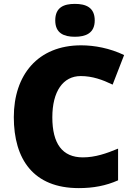

<svg xmlns="http://www.w3.org/2000/svg" viewBox="-20 -957 689 987"><path d="M365 -937C309 -937 264 -920 264 -852C264 -786 309 -768 365 -768C420 -768 467 -786 467 -852C467 -920 420 -937 365 -937ZM395 -566C455 -566 507 -547 559 -522L618 -674C545 -709 466 -724 397 -724C174 -724 51 -571 51 -355C51 -138 152 10 385 10C459 10 524 -2 587 -30V-193C527 -168 469 -148 406 -148C300 -148 249 -219 249 -354C249 -487 304 -566 395 -566Z"/></svg>

Font: Noto Sans Kannada Black
Style: Regular
Weight: 900
Designer: Jelle Bosma - Monotype Design Team
Foundry: Monotype Imaging Inc.
Version: Version 2.005